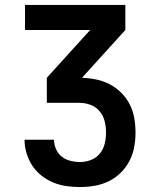

<svg xmlns="http://www.w3.org/2000/svg" viewBox="-20 -755 640 775"><path d="M302 0Q274 0 247 -4Q220 -8 194.5 -18.5Q169 -29 147 -46.5Q125 -64 110 -87Q95 -110 87 -137Q79 -164 79 -191H198Q198 -172 206 -153.5Q214 -135 229 -123Q244 -111 263.5 -106Q283 -101 302 -101Q325 -101 346.5 -109Q368 -117 382.5 -134.5Q397 -152 402.5 -174.5Q408 -197 408 -220Q408 -243 402.5 -265.5Q397 -288 382 -306Q367 -324 345 -332Q323 -340 300 -340H169V-441L344 -634H81V-735H486V-634L311 -441Q340 -440 369 -434Q398 -428 423.5 -414.5Q449 -401 470 -380Q491 -359 504 -333Q517 -307 522 -278Q527 -249 527 -219Q527 -190 521.5 -160.5Q516 -131 502 -104.5Q488 -78 466.5 -57Q445 -36 418 -23Q391 -10 361.5 -5Q332 0 302 0Z"/></svg>

Font: Iosevka Curly Extended
Style: Bold
Weight: 700
Width: 7
Monospace: yes
Designer: Belleve Invis
Foundry: Belleve Invis
Version: Version 11.1.0; ttfautohint (v1.8.3)